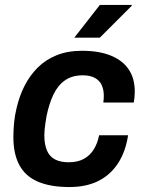

<svg xmlns="http://www.w3.org/2000/svg" viewBox="-20 -743 587 775"><path d="M260 12Q184 12 133.5 -9.5Q83 -31 58.5 -76Q34 -121 34 -189Q34 -219 37 -249Q40 -279 47 -307Q58 -355 79 -396.5Q100 -438 132 -470Q164 -502 208.5 -520Q253 -538 311 -538Q379 -538 426.5 -519Q474 -500 499 -463.5Q524 -427 524 -374Q524 -363 523 -351.5Q522 -340 520 -329H397Q398 -336 398.5 -342.5Q399 -349 399 -356Q399 -381 390.5 -399.5Q382 -418 363 -428.5Q344 -439 314 -439Q271 -439 242 -418.5Q213 -398 195.5 -361Q178 -324 168 -275Q165 -258 163 -244Q161 -230 160 -218.5Q159 -207 159 -197Q159 -160 169.5 -135.5Q180 -111 202 -99.5Q224 -88 257 -88Q293 -88 318 -101.5Q343 -115 358.5 -140Q374 -165 380 -197H497Q487 -131 456.5 -84Q426 -37 377 -12.5Q328 12 260 12ZM280 -591 383 -723H512V-720L383 -591Z"/></svg>

Font: Archivo SemiBold SemiBold
Style: Italic
Weight: 600
Italic angle: -10°
Version: Version 2.001